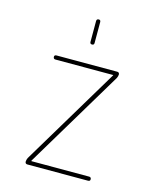

<svg xmlns="http://www.w3.org/2000/svg" viewBox="-110 -807 721 884"><g transform="rotate(15 250.0 -365.0)"><path d="M240.2 -620.1V-719.7Q240.2 -729.5 250 -730Q259.8 -730.5 259.8 -719.7V-620.1Q259.8 -610.4 250 -610.4Q240.2 -610.4 240.2 -620.1ZM99.6 -29.3 379.9 -497.1Q379.9 -498 380.4 -498Q380.9 -498 380.9 -499Q380.9 -500 379.9 -500H105.5Q95.7 -500 95.2 -509.8Q94.7 -519.5 105.5 -519.5H394.5Q404.3 -519.5 405.3 -509.8Q405.3 -501 400.4 -491.2L120.1 -23.4Q120.1 -22.5 119.6 -22.5Q119.1 -22.5 119.1 -21Q119.1 -19.5 120.1 -19.5H394.5Q404.3 -19.5 404.8 -9.8Q405.3 0 394.5 0H105.5Q95.7 0 94.7 -9.8Q94.7 -19.5 99.6 -29.3Z"/></g></svg>

Font: Rounded-X Mgen+ 1m thin
Style: Regular
Weight: 100
Designer: [Source Han Sans]
Ryoko NISHIZUKA  (kana & ideographs); Paul D. Hunt (Latin, Greek & Cyrillic); Wenlong ZHANG  (bopomofo
Version: Version 1.059.20150602